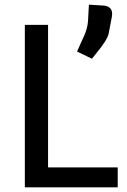

<svg xmlns="http://www.w3.org/2000/svg" viewBox="-20 -807 547 827"><path d="M87 0V-700H187V-86H487V0ZM463 -747Q463 -740 462 -736L448 -662Q442 -634 392 -574L376 -554L312 -585Q316 -595 327 -619Q338 -643 343 -654Q357 -687 359 -715L363 -787L426 -783Q463 -780 463 -747Z"/></svg>

Font: Voces
Style: Regular
Weight: 400
Designer: Ana Paula Megda, Pablo Ugerman
Foundry: Ana Paula Megda, Pablo Ugerman
Version: Version 1.003